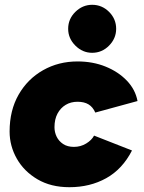

<svg xmlns="http://www.w3.org/2000/svg" viewBox="-20 -768 598 800"><path d="M269 12Q192 12 136 -21Q80 -54 50 -107Q20 -160 20 -220Q20 -308 57.5 -373.5Q95 -439 159.5 -475.5Q224 -512 303 -512Q367 -512 420 -490.5Q473 -469 508.5 -432Q544 -395 553 -347L377 -299Q367 -322 349 -333Q331 -344 303 -344Q275 -344 253.5 -331Q232 -318 219.5 -294.5Q207 -271 207 -238Q207 -217 216 -198.5Q225 -180 243 -168Q261 -156 288 -156Q316 -156 339 -170Q362 -184 372 -203L530 -141Q490 -63 422.5 -25.5Q355 12 269 12ZM364 -548Q324 -548 294 -578Q264 -608 264 -648Q264 -689 294 -718.5Q324 -748 364 -748Q405 -748 434.5 -718.5Q464 -689 464 -648Q464 -608 434.5 -578Q405 -548 364 -548Z"/></svg>

Font: Figtree Black
Style: Italic
Weight: 900
Italic angle: -9.5°
Foundry: Erik Kennedy
Version: Version 2.001;gftools[0.9.30]